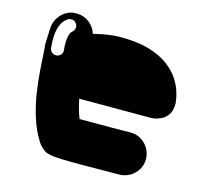

<svg xmlns="http://www.w3.org/2000/svg" viewBox="-119 -801 1237 1138"><g transform="rotate(15 500.0 -232.5)"><path d="M504 -594Q608 -594 679.5 -572.5Q751 -551 796.5 -517Q842 -483 867 -445.5Q892 -408 903 -374Q914 -340 916.5 -318.5Q919 -297 919 -297Q919 -252 901 -227.5Q883 -203 859.5 -192.5Q836 -182 818 -180Q800 -178 800 -178Q800 -178 763 -178Q726 -178 659.5 -178Q593 -178 504 -178Q471 -178 437.5 -178Q404 -178 382 -178Q360 -178 360 -178Q366 -148 374 -118.5Q382 -89 393 -62Q430 -62 481.5 -62Q533 -62 590.5 -62Q648 -62 704 -63Q740 -64 769.5 -46.5Q799 -29 816.5 0.5Q834 30 835 65Q835 100 818 129.5Q801 159 771.5 176.5Q742 194 707 195Q574 196 490 196.5Q406 197 357.5 195.5Q309 194 284.5 189.5Q260 185 247.5 177Q235 169 222 156Q217 151 212 145Q207 139 203 133Q164 71 142 1Q120 -69 108.5 -141.5Q97 -214 92.5 -284.5Q88 -355 84 -418Q82 -424 82 -431Q82 -438 82 -445L86 -539Q88 -574 106.5 -602.5Q125 -631 154.5 -647.5Q184 -664 220 -662Q263 -660 295 -634Q327 -608 338 -570Q338 -570 363 -576Q388 -582 426.5 -588Q465 -594 504 -594ZM216 -550Q229 -560 231.5 -576Q234 -592 224 -605Q215 -618 199 -620Q183 -622 170 -613Q145 -595 133.5 -566.5Q122 -538 119.5 -508.5Q117 -479 118.5 -456Q120 -433 121 -424Q123 -408 136 -398.5Q149 -389 165 -391Q181 -393 190.5 -406Q200 -419 198 -435Q195 -454 195.5 -478Q196 -502 201 -522Q206 -542 216 -550Z"/></g></svg>

Font: Nikukyu
Style: Regular
Weight: 400
Version: Version 1.00